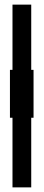

<svg xmlns="http://www.w3.org/2000/svg" viewBox="-20 -680 189 830"><path d="M34 130V-171H23V-378H34V-660H115V-378H125V-171H115V130Z"/></svg>

Font: Bricolage Grotesque 48pt Condensed
Style: Regular
Weight: 400
Width: 3
Designer: Mathieu Triay
Foundry: Atelier Triay
Version: Version 1.000; ttfautohint (v1.8.4.7-5d5b);gftools[0.9.32]